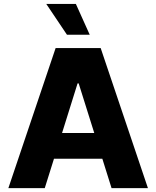

<svg xmlns="http://www.w3.org/2000/svg" viewBox="-20 -977 812 997"><path d="M212.4 0H23.4L268.8 -727.3H502.8L748.2 0H559.3L511.4 -152.7H260.3ZM302.2 -286.2H469.5L388.5 -544H382.8ZM446 -796.5H327.8L220.2 -956.7H373.9Z"/></svg>

Font: Inter UI Extra Bold
Style: Regular
Weight: 800
Designer: Rasmus Andersson
Foundry: rsms
Version: 3.2;8d6f07862